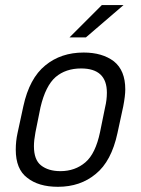

<svg xmlns="http://www.w3.org/2000/svg" viewBox="-20 -717 545 743"><path d="M41 -137.7Q41 -170.9 47.9 -202.1L70.3 -305.7Q93.8 -414.1 155.3 -463.9Q215.8 -513.7 303.7 -513.7Q376 -513.7 420.9 -479.5Q464.8 -444.3 464.8 -371.1Q464.8 -346.7 457 -305.7L434.6 -202.1Q411.1 -92.8 350.6 -43.9Q291 5.9 204.1 5.9Q128.9 5.9 85 -29.3Q41 -62.5 41 -137.7ZM367.2 -206.1 386.7 -301.8Q393.6 -330.1 393.6 -358.4Q393.6 -452.1 293.9 -452.1Q234.4 -452.1 195.3 -418.9Q156.2 -384.8 136.7 -301.8L117.2 -205.1Q111.3 -173.8 111.3 -151.4Q111.3 -98.6 138.7 -77.1Q167 -54.7 213.9 -54.7Q270.5 -54.7 310.5 -88.9Q349.6 -122.1 367.2 -206.1ZM374 -697.3H458L312.5 -572.3H249Z"/></svg>

Font: Dinish
Style: Italic
Weight: 400
Italic angle: -12°
Designer: Bert Driehuis
Foundry: Playbeing
Version: Version 3.002; git-62d0f29-release